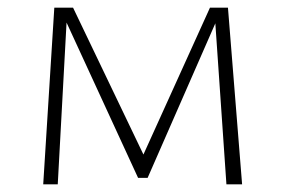

<svg xmlns="http://www.w3.org/2000/svg" viewBox="-20 -482 746 502"><path d="M613 0H572L543 -421L366 -17H341L154 -423L131 0H93L122 -462H171L355 -78L529 -462H576Z"/></svg>

Font: EauTestSC Light
Style: Regular
Weight: 300
Designer: Christian Thalmann (Catharsis Fonts)
Version: Version 0.001;PS 000.001;hotconv 1.0.88;makeotf.lib2.5.64775